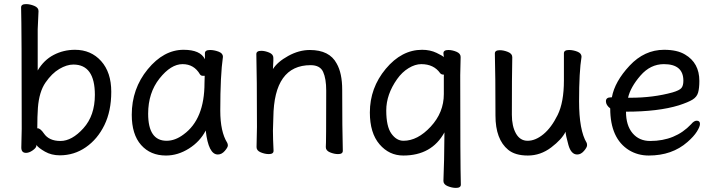

<svg xmlns="http://www.w3.org/2000/svg" viewBox="-20 -735 3485 937"><path d="M443 -272Q443 -420 338 -420Q306 -420 269.5 -398.5Q233 -377 202 -332Q171 -287 165 -209Q162 -167 162 -111L161 -110Q161 -109 163 -109Q177 -109 194 -84Q219 -47 275 -47Q331 -47 387 -109Q443 -171 443 -272ZM272 23Q231 23 199.5 5Q168 -13 158 -27V-30L157 -21Q155 -12 138.5 -0.5Q122 11 107 11Q84 11 84 -15L86 -106Q86 -593 83 -699Q83 -715 107 -715Q126 -715 147 -706.5Q168 -698 168 -681L164 -592V-391Q194 -442 242 -467Q290 -492 346 -492Q424 -492 473.5 -437Q523 -382 523 -287Q523 -193 489.5 -124.5Q456 -56 399 -16.5Q342 23 272 23Z M793 -48Q835 -48 876 -79Q978 -153 978 -330L979 -365H970Q961 -365 956 -372Q927 -422 871 -422Q814 -422 758.5 -352Q703 -282 703 -180Q703 -48 793 -48ZM790 24Q714 24 668.5 -27.5Q623 -79 623 -175Q623 -302 701 -397Q779 -492 876 -492Q958 -492 980 -446V-475Q980 -491 1005 -491Q1025 -491 1046.5 -483Q1068 -475 1068 -458Q1055 -368 1055 -195Q1055 -92 1089 -38Q1092 -32 1092 -25Q1092 -16 1077 1.5Q1062 19 1043 19Q997 19 984 -98Q956 -44 902 -10Q848 24 790 24Z M1630 17Q1611 17 1590.5 8.5Q1570 0 1570 -17Q1572 -34 1572 -293Q1572 -351 1557 -384Q1542 -417 1496 -417Q1317 -417 1314 -162L1312 -97Q1312 -59 1315 1Q1315 17 1292 17Q1273 17 1252.5 8.5Q1232 0 1232 -17L1234 -115Q1234 -364 1231 -471Q1231 -487 1255 -487Q1273 -487 1293.5 -478.5Q1314 -470 1314 -453V-439Q1312 -411 1312 -398Q1334 -433 1386.5 -462Q1439 -491 1492 -491Q1588 -491 1623 -425Q1650 -378 1650 -297Q1650 -105 1653 1Q1653 17 1630 17Z M1949 -48Q2018 -48 2082 -117Q2146 -186 2146 -276V-367L2147 -369Q2147 -371 2143 -371Q2134 -371 2128 -378Q2097 -422 2036 -422Q2006 -422 1974 -402.5Q1942 -383 1918 -349Q1865 -274 1865 -196Q1865 -118 1890 -83Q1915 -48 1949 -48ZM2205 182Q2186 182 2165 173.5Q2144 165 2144 148Q2148 59 2149 -89Q2087 24 1948 24Q1879 24 1832 -31Q1785 -86 1785 -186Q1785 -306 1862.5 -399Q1940 -492 2040 -492Q2079 -492 2110.5 -477Q2142 -462 2146 -456L2144 -475Q2144 -491 2168 -491Q2187 -491 2207.5 -482.5Q2228 -474 2228 -457L2226 -368Q2226 60 2229 166Q2229 182 2205 182Z M2460 -4Q2398 -55 2398 -171Q2398 -368 2395 -474Q2395 -490 2419 -490Q2438 -490 2459 -481.5Q2480 -473 2480 -456Q2478 -368 2478 -175Q2478 -119 2498 -83.5Q2518 -48 2555 -48Q2593 -48 2632 -80Q2671 -112 2701.5 -174Q2732 -236 2732 -342V-475Q2732 -491 2757 -491Q2777 -491 2797.5 -483Q2818 -475 2818 -458Q2806 -385 2806 -241Q2806 -99 2843 -38Q2845 -34 2845 -26Q2845 -16 2830 1.5Q2815 19 2797 19Q2767 19 2754 -27.5Q2741 -74 2740 -92Q2722 -55 2670 -15.5Q2618 24 2556 24Q2494 24 2460 -4Z M3057 -258Q3168 -258 3262 -284Q3296 -294 3305.5 -305.5Q3315 -317 3315 -341Q3315 -422 3220 -422Q3154 -422 3105.5 -366Q3057 -310 3045 -258ZM3146 24Q3093 24 3050 -2Q2958 -59 2958 -206Q2937 -222 2937 -241Q2937 -260 2962 -260H2966Q2980 -337 3052.5 -414.5Q3125 -492 3221 -492Q3285 -492 3323 -469Q3393 -428 3393 -340Q3393 -305 3387 -283.5Q3381 -262 3360 -249Q3339 -236 3293 -221Q3192 -190 3035 -190Q3035 -123 3067 -85Q3099 -47 3153 -47Q3276 -47 3353 -129Q3367 -146 3380 -146Q3396 -146 3396 -130Q3396 -117 3381 -93Q3366 -69 3335 -42Q3260 24 3146 24Z"/></svg>

Font: linja waso lili
Style: Bold
Weight: 400
Designer: Fontworks Inc.
Version: Version 1.000;August 6, 2022;FontCreator 14.0.0.2814 64-bit